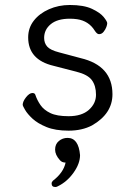

<svg xmlns="http://www.w3.org/2000/svg" viewBox="-20 -506 540 770"><path d="M255 18Q202 18 166.5 3.5Q131 -11 110.5 -30Q90 -49 80.5 -65.5Q71 -82 71 -85Q71 -99 84.5 -116Q98 -133 110 -133Q120 -133 122 -125Q129 -104 142.5 -84.5Q156 -65 182 -52.5Q208 -40 255 -40Q308 -40 336.5 -65.5Q365 -91 365 -126Q365 -162 348.5 -184.5Q332 -207 286 -218.5Q240 -230 195 -242Q93 -266 93 -356Q93 -394 115.5 -423Q138 -452 176.5 -469Q215 -486 260 -486Q316 -486 349 -470.5Q382 -455 396 -437.5Q410 -420 410 -413Q410 -407 406.5 -397.5Q403 -388 395.5 -378.5Q388 -369 377 -369Q369 -369 360 -383Q336 -422 289 -429Q275 -431 260 -431Q210 -431 183.5 -409Q157 -387 157 -354Q157 -333 169.5 -319Q182 -305 217 -296L303 -273Q431 -243 431 -128Q431 -50 349 -3Q309 18 255 18ZM202 244Q187 244 187 230Q187 224 192 219Q235 186 243 146Q228 146 220 136Q201 115 201 94Q201 72 216 59.5Q231 47 251 47Q295 47 301 116Q301 150 275 186.5Q249 223 212 241Q207 244 202 244Z"/></svg>

Font: LXGW WenKai Mono TC
Style: Regular
Weight: 400
Designer: LXGW / Fontworks Inc.
Foundry: LXGW / Fontworks Inc.
Version: Version 1.330